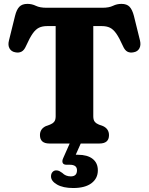

<svg xmlns="http://www.w3.org/2000/svg" viewBox="-20 -740 768 990"><path d="M220 -700H508Q542 -700 562.5 -710Q583 -720 606 -720Q634 -720 648 -705.2Q662 -690.5 670.5 -658L702 -530.5Q707.5 -506.5 698.5 -490.2Q689.5 -474 669.5 -470.5Q651 -466.5 637.2 -473.5Q623.5 -480.5 614 -502.5Q595 -545 579.5 -567Q564 -589 546.8 -597.2Q529.5 -605.5 505 -605.5H461V-140.5Q461 -121 469 -111.8Q477 -102.5 490 -97.5L512 -89.5Q542 -75 542 -43Q542 0 492.5 0H235Q186 0 186 -43.5Q186 -75 216 -89.5L238 -97.5Q251 -102.5 259 -111.8Q267 -121 267 -140.5V-605.5H223Q198.5 -605.5 181.2 -597.2Q164 -589 148.5 -567Q133 -545 114 -502.5Q104.5 -480.5 90.5 -473.5Q76.5 -466.5 58 -470.5Q38.5 -474 29.2 -490.2Q20 -506.5 26 -530.5L57.5 -658Q65.5 -690.5 79.8 -705.2Q94 -720 121.5 -720Q144.5 -720 165 -710Q185.5 -700 220 -700ZM343.5 -9.5H400.5L370.5 58Q376 58 381.5 58Q430.5 58 457.5 79Q484.5 100 484.5 138.5Q484.5 180 451.5 204.8Q418.5 229.5 357.5 229.5Q305 229.5 274 211.5Q243 193.5 243 169.5Q243 155.5 250.8 147Q258.5 138.5 270 138.5Q279.5 138.5 286.8 142.5Q294 146.5 301 151.5Q318.5 169.5 345 169.5Q377 169.5 377 138Q377 109.5 340 109.5H323Q307.5 109.5 303.2 99.8Q299 90 306 75Z"/></svg>

Font: Fraunces 9pt SuperSoft
Style: Bold
Weight: 700
Version: Version 1.000;[b76b70a41]